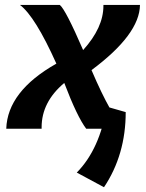

<svg xmlns="http://www.w3.org/2000/svg" viewBox="-20 -533 606 795"><path d="M496.6 0H336.9Q299.3 -49.8 246.1 -189.5Q152.3 -110.8 152.3 -5.9V0H5.9Q11.2 -155.3 213.4 -269.5Q125.5 -465.3 62.5 -512.7H227.5Q251.5 -493.7 324.2 -325.7Q408.2 -418.5 408.2 -508.8V-512.7H559.6Q558.1 -390.6 358.9 -242.7Q442.9 -46.4 496.6 0ZM410.6 242.2 297.9 181.6Q393.1 85 421.9 -91.3L500.5 -68.8Q500.5 107.9 410.6 242.2Z"/></svg>

Font: Cadman
Style: Bold Italic
Weight: 700
Italic angle: -12°
Designer: Paul James MIller
Foundry: High-Logic / Made with FontCreator
Version: Version 2.114;March 28, 2021;FontCreator 13.0.0.2683 64-bit